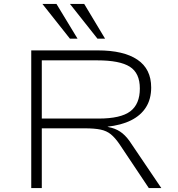

<svg xmlns="http://www.w3.org/2000/svg" viewBox="-20 -963 909 983"><path d="M140 0V-705H481Q613 -705 683.5 -657.5Q754 -610 754 -515Q754 -456 727.5 -414Q701 -372 651 -347Q601 -322 527 -314H532L537 -312Q569 -306 594.5 -289.5Q620 -273 643 -241L806 0H742L591 -226Q569 -258 547.5 -275.5Q526 -293 495 -299.5Q464 -306 414 -306H194V0ZM194 -356H485Q598 -356 647 -393Q696 -430 696 -510Q696 -589 644.5 -621.5Q593 -654 478 -654H194ZM479 -765 338 -943H411L518 -765ZM338 -765 197 -943H269L377 -765Z"/></svg>

Font: Nunito Sans 7pt Expanded ExtraLight
Style: Regular
Weight: 250
Width: 7
Designer: Vernon Adams
Foundry: Vernon Adams
Version: Version 3.101;gftools[0.9.27]